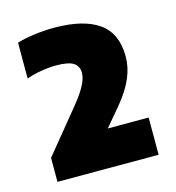

<svg xmlns="http://www.w3.org/2000/svg" viewBox="-83 -511 596 650"><g transform="rotate(-15 215.0 -185.5)"><path d="M394.5 -62.5V68H40V-16L163.5 -167Q191 -201 203.2 -224.8Q215.5 -248.5 215.5 -267.5Q215.5 -291 197.8 -302.5Q180 -314 137 -314Q112 -314 83.2 -309Q54.5 -304 33 -296V-421.5Q58 -429.5 93.8 -434.2Q129.5 -439 163 -439Q266.5 -439 319.8 -401.2Q373 -363.5 373 -282.5Q373 -245 357.2 -207.8Q341.5 -170.5 306.5 -128L251.5 -62.5Z"/></g></svg>

Font: Encode Sans SemiCondensed Black
Style: Regular
Weight: 900
Width: 4
Designer: Multiple Designers
Foundry: Impallari Type
Version: Version 2.000